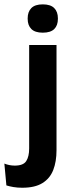

<svg xmlns="http://www.w3.org/2000/svg" viewBox="-70 -702 342 902"><path d="M67 -83.5V-490.5H195.5V-83.5ZM131 -548.5Q94.5 -548.5 77.2 -565.8Q60 -583 60 -613.5V-616Q60 -646.5 77.2 -664Q94.5 -681.5 131 -681.5Q167.5 -681.5 184.8 -664Q202 -646.5 202 -616V-613.5Q202 -582.5 184.8 -565.5Q167.5 -548.5 131 -548.5ZM34.5 180Q12.5 180 -6.8 176.8Q-26 173.5 -40 169L-49.5 66.5Q-38.5 71 -26 73.5Q-13.5 76 -0.5 76Q39.5 76 53.2 54.8Q67 33.5 67 -4.5V-120H195.5V3.5Q195.5 57.5 180 97Q164.5 136.5 129.2 158.2Q94 180 34.5 180Z"/></svg>

Font: Anek Odia Medium SemiBold
Style: Regular
Weight: 600
Version: Version 1.003